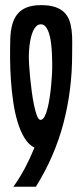

<svg xmlns="http://www.w3.org/2000/svg" viewBox="-20 -709 310 729"><path d="M135.7 -689.5Q168 -689.5 189.2 -682.4Q210.4 -675.3 223.6 -662.4Q236.8 -649.4 243.2 -631.8Q249.5 -614.3 252 -593.3Q254.4 -572.3 254.2 -549.1Q253.9 -525.9 253.9 -501.5Q253.9 -366.7 220.7 -240.5Q187.5 -114.3 116.2 0H30.8Q55.7 -34.7 75.2 -71.8Q94.7 -108.9 110.8 -148.4Q88.9 -159.2 73.2 -184.8Q57.6 -210.4 47.1 -244.9Q36.6 -279.3 30.5 -320.3Q24.4 -361.3 21.5 -403.6Q18.6 -445.8 18.3 -486.3Q18.1 -526.9 19 -560.5Q20 -591.3 26.4 -615.2Q32.7 -639.2 46.4 -655.8Q60.1 -672.4 81.8 -680.9Q103.5 -689.5 135.7 -689.5ZM178.2 -448.2Q178.2 -455.6 178.2 -470.9Q178.2 -486.3 177.2 -504.9Q176.3 -523.4 174.1 -543.5Q171.9 -563.5 167 -579.6Q162.1 -595.7 154.5 -606.2Q147 -616.7 135.7 -616.7Q125 -616.7 117.7 -609.4Q110.4 -602.1 105.2 -590.3Q100.1 -578.6 96.9 -564.2Q93.8 -549.8 92 -535.9Q90.3 -522 89.8 -509.5Q89.4 -497.1 89.4 -489.7Q89.4 -482.9 90.6 -462.6Q91.8 -442.4 94.2 -416.3Q96.7 -390.1 100.6 -361.3Q104.5 -332.5 109.4 -308.8Q114.3 -285.2 120.4 -269.5Q126.5 -253.9 133.8 -253.9Q142.6 -253.9 149.2 -266.4Q155.8 -278.8 160.6 -298.1Q165.5 -317.4 168.9 -340.8Q172.4 -364.3 174.3 -385.7Q176.3 -407.2 177.2 -424.3Q178.2 -441.4 178.2 -448.2Z"/></svg>

Font: XAYAX
Style: Regular
Weight: 400
Designer: Peter Wiegel
Foundry: Peter Wiegel
Version: Version 1.000 2009 initial release